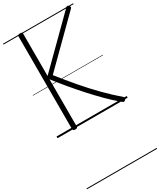

<svg xmlns="http://www.w3.org/2000/svg" viewBox="-401 -1235 1627 1954"><g transform="rotate(-30 412.0 -258.5)"><path d="M202 14Q188 14 181 9Q174 4 174 -6V-1096Q174 -1115 202 -1115Q229 -1115 229 -1096V-599L743 -1108Q751 -1117 758.5 -1116.5Q766 -1116 775 -1106Q785 -1096 785.5 -1089Q786 -1082 778 -1074L279 -580Q359 -479 443 -380.5Q527 -282 615 -192.5Q703 -103 792 -27Q800 -20 800 -12Q800 -4 789 8Q780 17 771.5 16.5Q763 16 753 8Q684 -49 614 -119Q544 -189 476.5 -264Q409 -339 346 -414.5Q283 -490 229 -560V-6Q229 4 223 9Q217 14 202 14ZM0 590H824V600H0ZM0 -20H824V0H0ZM0 -505H824V-500H0ZM0 -1110H824V-1100H0Z"/></g></svg>

Font: Playwrite FR Moderne Guides
Style: Regular
Weight: 400
Designer: Veronika Burian, José Scaglione
Foundry: TypeTogether
Version: Version 1.003